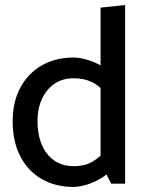

<svg xmlns="http://www.w3.org/2000/svg" viewBox="-20 -725 584 758"><path d="M377 -82 419 0H474V-705L377 -695ZM407 -142Q376 -105 345.5 -87Q315 -69 271 -69Q225 -69 193 -92Q161 -115 144.5 -155Q128 -195 128 -247Q128 -295 145 -333Q162 -371 194 -393.5Q226 -416 271 -416Q314 -416 346.5 -399Q379 -382 410 -343L438 -411Q417 -443 385.5 -462Q354 -481 323 -489.5Q292 -498 272 -498Q199 -498 144.5 -466.5Q90 -435 60 -378.5Q30 -322 30 -246Q30 -168 59 -110Q88 -52 142.5 -19.5Q197 13 271 13Q292 13 322.5 4Q353 -5 384 -24.5Q415 -44 436 -73Z"/></svg>

Font: Catamaran Medium
Style: Regular
Weight: 500
Designer: Pria Ravichandran
Version: Version 2.000